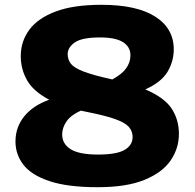

<svg xmlns="http://www.w3.org/2000/svg" viewBox="-20 -770 812 800"><path d="M387.5 10Q262.5 10 187 -15Q111.5 -40 78 -83Q44.5 -126 44.5 -180.5Q44.5 -240 80.8 -285Q117 -330 185 -354.5Q119.5 -389 93 -435.2Q66.5 -481.5 66.5 -536Q66.5 -597.5 102 -645.8Q137.5 -694 211.8 -722Q286 -750 402.5 -750Q549.5 -750 626.8 -700.8Q704 -651.5 704 -564.5Q704 -514 677.8 -470.5Q651.5 -427 585.5 -397.5Q664.5 -364 695 -317.8Q725.5 -271.5 725.5 -212Q725.5 -152 691 -101.5Q656.5 -51 581.8 -20.5Q507 10 387.5 10ZM262 -544.5Q262 -521.5 275.5 -504.2Q289 -487 328.8 -471.8Q368.5 -456.5 448 -439Q489 -461.5 506.2 -486.2Q523.5 -511 523.5 -539.5Q523.5 -574.5 492.8 -594.2Q462 -614 396.5 -614Q321.5 -614 291.8 -593.2Q262 -572.5 262 -544.5ZM239 -210Q239 -170.5 274.5 -148.2Q310 -126 388.5 -126Q466 -126 499.2 -145.5Q532.5 -165 532.5 -199Q532.5 -223 517.2 -240.8Q502 -258.5 461.5 -273.2Q421 -288 345.5 -303Q330.5 -305.5 316.5 -309Q274 -289.5 256.5 -263.2Q239 -237 239 -210Z"/></svg>

Font: Encode Sans Exp XBd
Style: Regular
Weight: 800
Width: 7
Designer: Multiple Designers
Foundry: Impallari Type
Version: Version 3.002; ttfautohint (v1.8.3) -l 8 -r 50 -G 200 -x 14 